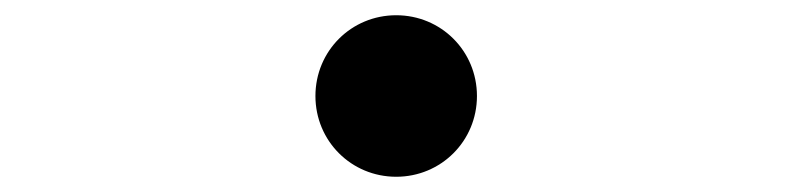

<svg xmlns="http://www.w3.org/2000/svg" viewBox="-20 -506 1040 252"><path d="M500 -486C441 -486 394 -439 394 -380C394 -321 441 -274 500 -274C559 -274 606 -321 606 -380C606 -439 559 -486 500 -486Z"/></svg>

Font: Noto Sans CJK SC
Style: Regular
Weight: 400
Designer: Ryoko NISHIZUKA 西塚涼子 (kana, bopomofo & ideographs); Paul D. Hunt (Latin, Greek & Cyrillic); Sandoll Communications 산돌커뮤니
Foundry: Adobe
Version: Version 2.004;hotconv 1.0.118;makeotfexe 2.5.65603